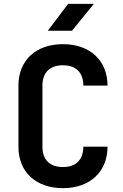

<svg xmlns="http://www.w3.org/2000/svg" viewBox="-20 -970 640 1000"><path d="M229 -810H355L469 -950H335ZM308 10C448 10 540 -75 540 -206H414C414 -137 375 -100 308 -100C240 -100 201 -137 201 -206V-524C201 -593 240 -630 308 -630C375 -630 414 -593 414 -524H540C540 -655 448 -740 308 -740C167 -740 76 -656 76 -524V-206C76 -74 167 10 308 10Z"/></svg>

Font: JetBrains Mono
Style: Bold
Weight: 558
Monospace: yes
Designer: Philipp Nurullin, Konstantin Bulenkov
Foundry: JetBrains
Version: Version 2.305